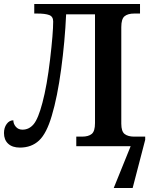

<svg xmlns="http://www.w3.org/2000/svg" viewBox="-20 -734 764 964"><path d="M709 -32 646 210H551L636 0H363V-48H392Q424 -48 440.5 -61.5Q457 -75 457 -116V-662H312Q306 -527 287 -386.5Q268 -246 240 -153Q214 -64 176 -28.5Q138 7 80 7Q42 7 21 -12.5Q0 -32 0 -66Q0 -93 13.5 -111.5Q27 -130 47 -130Q47 -112 59.5 -97.5Q72 -83 93 -83Q126 -83 149 -110.5Q172 -138 193 -218Q216 -304 231.5 -436Q247 -568 247 -626Q247 -651 227 -658.5Q207 -666 167 -666H152V-714H683V-666H654Q622 -666 605.5 -652.5Q589 -639 589 -598V-113Q589 -74 606 -61Q623 -48 654 -48H709Z"/></svg>

Font: Noto Serif SemiBold
Style: Regular
Weight: 600
Designer: Monotype Design Team
Foundry: Monotype Imaging Inc.
Version: Version 1.001